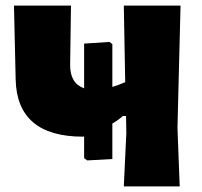

<svg xmlns="http://www.w3.org/2000/svg" viewBox="-20 -667 724 687"><path d="M292 -93 281 -101V-179L277 -178Q40 -178 36 -384L30 -647H234L231 -436Q230 -369 281 -351V-511L372 -517L382 -509V-356Q400 -361 428 -373L423 -647H626L615 -210L623 0H423L432 -190L431 -252H420Q400 -235 382 -225V-98Z"/></svg>

Font: Alegreya Sans Black
Style: Regular
Weight: 900
Designer: Juan Pablo del Peral
Foundry: Huerta Tipografica
Version: Version 2.007